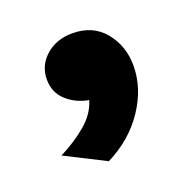

<svg xmlns="http://www.w3.org/2000/svg" viewBox="-64 -196 382 392"><g transform="rotate(-20 126.5 0.5)"><path d="M111 136 24 92Q57 75.5 82.5 54Q108 32.5 116 5Q88 0 68.5 -17.8Q49 -35.5 49 -64Q49 -94 72 -114.5Q95 -135 130 -135Q174.5 -135 199.8 -104Q225 -73 225 -30.5Q225 18.5 194.5 64Q164 109.5 111 136Z"/></g></svg>

Font: Karla
Style: Bold
Weight: 700
Designer: Jonathan Pinhorn
Version: Version 2.004; ttfautohint (v1.8.4.7-5d5b);gftools[0.9.33]